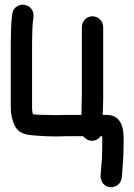

<svg xmlns="http://www.w3.org/2000/svg" viewBox="-20 -548 561 802"><path d="M320 -68H256C242.2 -68 229 -67.7 212.5 -67C200.1 -67 186.2 -67.3 174.3 -68C160.7 -68.6 134.4 -68.1 118 -70.6C115.4 -77.2 114 -83.7 114 -99V-366C114 -384.1 115.2 -439.3 116.8 -452.1L119.8 -479.1C123.4 -507.9 100.2 -526.2 80 -528.2C60.6 -530.1 34.7 -518.4 31.2 -489.9L28.1 -462.6C26.2 -442.8 25 -387.4 25 -366V-99C25 -67.5 31.4 -47.8 39.9 -27.3C56.4 11.8 90.9 15.4 125 17.9C156.3 20.5 180.5 22 214 22C228.6 22 242.8 21 256 21H327.7C334 30.2 348.3 40 364 40C379.7 40 392.7 31.8 400.4 21H406.4C407.5 31.2 407.9 35.1 407 60.6C407 79.9 406.7 94.8 406 111.5L399.7 191.2C399.7 191.2 403.7 210.7 410.4 218.6C428.4 239.9 456.9 237.1 473 223.4C481.3 216.3 487.2 206.7 488.9 193.5L490.9 168C493.7 132.1 496 101.5 496 62.4C497.3 22.2 503.6 -68 426 -68H409V-69C409 -91.4 412.1 -125.2 411 -155.5V-435C411 -459.8 390.8 -480 366 -480C340 -480 322 -458 322 -435V-154C322 -129.1 320 -96.6 320 -68Z"/></svg>

Font: Just Breathe
Style: Bd
Weight: 400
Foundry: Cannot Into Space Fonts
Version: Version 0.72